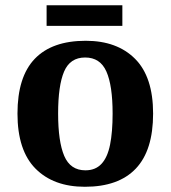

<svg xmlns="http://www.w3.org/2000/svg" viewBox="-20 -705 654 735"><path d="M304.9 10Q184.8 10 115.8 -59.6Q46.9 -129.2 46.9 -270.2Q46.9 -410.7 113 -479.8Q179.2 -548.9 308.1 -548.9Q428.2 -548.9 497.1 -479.8Q566.1 -410.7 566.1 -270.2Q566.1 -129.2 499.9 -59.6Q433.8 10 304.9 10ZM307 -53Q345.4 -53 368.4 -77.7Q391.5 -102.3 401.3 -150.9Q411.1 -199.6 411.1 -270.2Q411.1 -377.5 387.3 -431.2Q363.5 -484.9 305.9 -484.9Q248.4 -484.9 225.4 -431.2Q202.5 -377.5 202.5 -270.3Q202.5 -163.1 225.9 -108.1Q249.4 -53 307 -53ZM158.4 -606.1V-684.9H448.4V-606.1Z"/></svg>

Font: Noto Serif Malayalam
Style: Regular
Weight: 400
Designer: Indian type Foundry, Jelle Bosma, Monotype Design Team
Foundry: Monotype Imaging Inc.
Version: Version 2.103